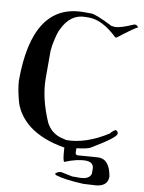

<svg xmlns="http://www.w3.org/2000/svg" viewBox="-127 -1092 1078 1433"><g transform="rotate(10 412.5 -375.5)"><path d="M387.7 -1006.8H444.3Q480.5 -1006.8 609.4 -941.4L638.7 -938.5Q677.7 -938.5 775.4 -981.4H790L808.6 -966.8Q764.6 -942.4 662.1 -862.3H652.3Q536.1 -973.6 434.6 -973.6H407.2Q293.9 -973.6 236.3 -851.6Q218.8 -825.2 199.2 -721.7L194.3 -677.7V-471.7Q194.3 -323.2 269.5 -149.4Q305.7 -79.1 377.9 -55.7L425.8 -43.9Q573.2 -43.9 738.3 -149.4Q749 -167 775.4 -181.6Q794.9 -175.8 794.9 -156.2Q794.9 -127.9 619.1 -22.5Q596.7 -6.8 510.7 2.9V32.2Q510.7 53.7 529.3 53.7L685.5 42Q769.5 42 790 168.9Q790 252 676.8 252L609.4 255.9H605.5Q460.9 249 396.5 227.5L392.6 222.7H387.7V215.8Q407.2 198.2 430.7 198.2L515.6 215.8H567.4Q647.5 215.8 657.2 168.9V128.9Q652.3 82 595.7 82Q528.3 82 439.5 119.1Q426.8 119.1 420.9 13.7Q252 -13.7 146.5 -94.7Q46.9 -175.8 23.4 -283.2Q4.9 -353.5 0 -417Q0 -1006.8 387.7 -1006.8Z"/></g></svg>

Font: EG Dragon Caps 
Style: Regular
Weight: 400
Designer: Bill Roach / W.K. Roach
Version: Version 1.00 April 18, 2012, initial release